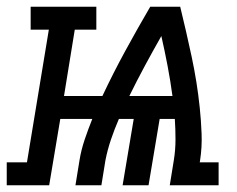

<svg xmlns="http://www.w3.org/2000/svg" viewBox="-84 -550 704 570"><path d="M-64 0V-68H-4L61 -462H7V-530H202V-462H138L106 -265H220Q252 -333 288 -399Q324 -465 362 -530H451Q460 -493 468.5 -456Q477 -419 485 -381.5Q493 -344 499 -306.5Q505 -269 509 -230.5Q513 -192 514.5 -152.5Q516 -113 510 -74L509 -68H565V0H420L432 -74Q437 -105 437 -136Q437 -167 435 -197H390L357 0H280L313 -197H269Q256 -167 245.5 -136Q235 -105 229 -74L217 0H140L152 -74Q157 -105 167.5 -136Q178 -167 190 -197H95L62 0ZM428 -265Q422 -310 413.5 -354.5Q405 -399 395 -443Q370 -399 346 -354.5Q322 -310 300 -265Z"/></svg>

Font: Iosevka Curly Slab ExObl
Style: Regular
Weight: 400
Width: 7
Italic angle: -9°
Monospace: yes
Designer: Belleve Invis
Foundry: Belleve Invis
Version: Version 11.1.0; ttfautohint (v1.8.3)